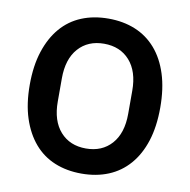

<svg xmlns="http://www.w3.org/2000/svg" viewBox="-80 -790 873 881"><g transform="rotate(10 356.0 -349.0)"><path d="M356 12Q287 12 231 -11Q175 -34 135.5 -80Q96 -126 74 -193Q52 -260 52 -349Q52 -437 74 -504.5Q96 -572 135.5 -618Q175 -664 231 -687Q287 -710 356 -710Q425 -710 481 -687Q537 -664 577 -618Q617 -572 638.5 -504.5Q660 -437 660 -349Q660 -260 638.5 -193Q617 -126 577 -80Q537 -34 481 -11Q425 12 356 12ZM356 -105Q431 -105 475.5 -155Q520 -205 520 -295V-403Q520 -493 475.5 -543Q431 -593 356 -593Q281 -593 236.5 -543Q192 -493 192 -403V-295Q192 -205 236.5 -155Q281 -105 356 -105Z"/></g></svg>

Font: IBM Plex Sans Hebrew SemiBold
Style: Regular
Weight: 600
Designer: Mike Abbink, Paul van der Laan, Pieter van Rosmalen, Yanek Iontef
Foundry: Bold Monday
Version: Version 1.2